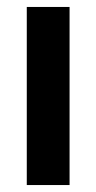

<svg xmlns="http://www.w3.org/2000/svg" viewBox="-20 -532 276 552"><path d="M57 0H180V-512H57Z"/></svg>

Font: Vanilla Cream
Style: Bold
Weight: 700
Designer: Jeremy Tribby, Jinavaṁso
Foundry: Tribby Type
Version: Version 1.422;Glyphs 3.1.2 (3151)